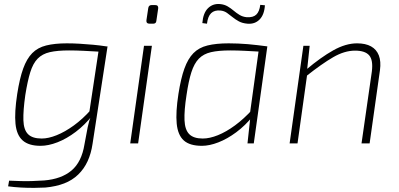

<svg xmlns="http://www.w3.org/2000/svg" viewBox="-20 -708 1972 948"><path d="M470 -479H511L437 2Q430 50 412.5 88Q395 126 366 154Q337 182 297 197.5Q257 213 204 218Q185 219 152 219.5Q119 220 83.5 218Q48 216 20 212L25 184Q52 185 80 186Q108 187 137.5 186Q167 185 198 183Q283 176 333 134Q383 92 397 5Q406 -46 413 -80Q420 -114 429 -133L419 -141ZM310 -494Q342 -494 374.5 -492Q407 -490 440 -487Q473 -484 505 -479L487 -452Q433 -455 395 -457Q357 -459 321 -459Q263 -459 226 -450.5Q189 -442 166 -418.5Q143 -395 129.5 -351.5Q116 -308 105 -239Q94 -162 95.5 -114.5Q97 -67 118.5 -45.5Q140 -24 186 -24Q219 -24 260 -40.5Q301 -57 344.5 -88.5Q388 -120 429 -166L437 -139Q399 -91 354 -57Q309 -23 264 -5.5Q219 12 180 12Q122 12 92 -14.5Q62 -41 56.5 -97Q51 -153 65 -244Q77 -321 94.5 -369.5Q112 -418 139 -445.5Q166 -473 208 -483.5Q250 -494 310 -494Z M730 -482 662 0H623L691 -482ZM746 -683Q755 -683 758.5 -678.5Q762 -674 761 -666L752 -605Q751 -591 736 -591H719Q701 -591 703 -608L712 -668Q714 -683 729 -683Z M1109 -494Q1132 -494 1155.5 -493Q1179 -492 1203.5 -490Q1228 -488 1252 -485Q1276 -482 1300 -479L1283 -452Q1229 -455 1190.5 -457Q1152 -459 1117 -459Q1059 -459 1022 -450.5Q985 -442 962 -418.5Q939 -395 925 -351.5Q911 -308 901 -239Q889 -162 891 -114.5Q893 -67 914.5 -45.5Q936 -24 981 -24Q1015 -24 1056 -40.5Q1097 -57 1140.5 -89Q1184 -121 1225 -166L1229 -135Q1191 -88 1146.5 -55Q1102 -22 1058 -5Q1014 12 977 12Q917 12 887.5 -14.5Q858 -41 852.5 -97.5Q847 -154 861 -244Q873 -321 890.5 -369.5Q908 -418 935 -445.5Q962 -473 1004.5 -483.5Q1047 -494 1109 -494ZM1260 -479H1300L1233 0H1202L1215 -120L1211 -125ZM1066 -688Q1088 -686 1104 -676.5Q1120 -667 1133.5 -655.5Q1147 -644 1162.5 -634.5Q1178 -625 1198 -623Q1230 -621 1245.5 -636Q1261 -651 1265 -684L1288 -682Q1285 -635 1261.5 -611.5Q1238 -588 1202 -591Q1177 -593 1159.5 -602.5Q1142 -612 1128 -623.5Q1114 -635 1100.5 -644.5Q1087 -654 1069 -656Q1039 -659 1022.5 -643Q1006 -627 1002 -591L979 -594Q983 -644 1007 -667.5Q1031 -691 1066 -688Z M1743 -494Q1785 -494 1812 -479Q1839 -464 1850.5 -434.5Q1862 -405 1856 -361L1805 0H1765L1816 -355Q1823 -411 1803 -434.5Q1783 -458 1733 -458Q1681 -458 1625 -425.5Q1569 -393 1492 -332L1493 -365Q1564 -425 1625.5 -459.5Q1687 -494 1743 -494ZM1509 -482 1496 -360 1497 -343 1449 0H1410L1478 -482Z"/></svg>

Font: Exo 2 ExtraLight
Style: Italic
Weight: 250
Italic angle: -8°
Designer: Natanael Gama
Foundry: Natanael Gama
Version: Version 2.010